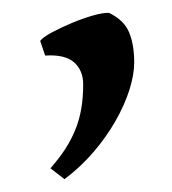

<svg xmlns="http://www.w3.org/2000/svg" viewBox="-20 -132 269 301"><path d="M190.4 -34.2Q190.4 -15.1 182.9 8.8Q175.3 32.7 161.1 57.6Q147 82.5 126.7 106.2Q106.4 129.9 81.1 148.9L59.1 131.8Q72.8 116.2 82.3 101.6Q91.8 86.9 98.1 71.3Q104.5 55.7 107.4 38.3Q110.4 21 110.4 0Q110.4 -21.5 96.2 -34.2Q82 -46.9 50.8 -44.9L43 -67.9Q47.4 -73.7 61.5 -81.3Q75.7 -88.9 92.5 -95.9Q109.4 -103 125.7 -107.7Q142.1 -112.3 150.9 -111.8Q174.3 -100.6 182.4 -81.3Q190.4 -62 190.4 -34.2Z"/></svg>

Font: Gentium Plus CyrE
Style: Regular
Weight: 400
Designer: J. Victor Gaultney, Annie Olsen, Iska Routamaa, Becca Hirsbrunner
Foundry: SIL International
Version: Version 5.000